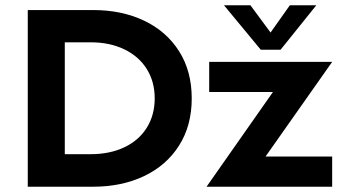

<svg xmlns="http://www.w3.org/2000/svg" viewBox="-20 -706 1288 726"><path d="M705 -334Q705 -231 657 -155.5Q609 -80 524.5 -40Q440 0 333 0H85V-668H333Q440 -668 524.5 -628Q609 -588 657 -512.5Q705 -437 705 -334ZM565 -334Q565 -397 535 -445Q505 -493 450 -519.5Q395 -546 323 -546H225V-123H323Q395 -123 450 -149Q505 -175 535 -223Q565 -271 565 -334ZM1012 -358H771V-472H1236L984 -114H1236V0H761ZM966 -518 827 -686H927L1003 -583L1076 -686H1176L1041 -518Z"/></svg>

Font: Madhuban SemiBold
Style: Regular
Weight: 600
Designer: jaikishan Patel
Foundry: MagicType
Version: Version 1.000